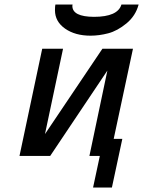

<svg xmlns="http://www.w3.org/2000/svg" viewBox="-20 -687 631 846"><path d="M65.9 0 166 -472.2H257.8L178.2 -96.2L431.2 -472.2H565.9L481 -75.2H519L473.1 139.2H390.1L419.9 0H374L453.1 -376L201.2 0ZM222.2 -642.1Q222.2 -659.2 224.1 -667H299.8Q299.8 -666 299.3 -664.1Q298.8 -662.1 298.8 -661.1Q298.8 -613.3 394 -612.8Q499 -612.8 515.1 -667H590.8Q577.6 -617.2 537.4 -584Q497.1 -550.8 457 -540.3Q417 -529.8 378.9 -529.8Q311 -529.8 266.6 -561Q222.2 -592.3 222.2 -642.1Z"/></svg>

Font: CMU Bright
Style: SemiBoldOblique
Weight: 600
Italic angle: -12°
Version: Version 0.7.0